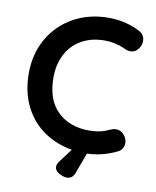

<svg xmlns="http://www.w3.org/2000/svg" viewBox="-93 -776 812 998"><g transform="rotate(10 313.5 -277.0)"><path d="M597 -78Q597 -62 589 -49Q581 -36 566 -29Q493 7 410 10L370 119Q358 151 329 151Q310 151 287 138Q264 125 264 105Q264 90 276 75L329 4Q247 -10 181.5 -54.5Q116 -99 78 -174.5Q40 -250 40 -350Q40 -452 86.5 -533Q133 -614 215 -659.5Q297 -705 400 -705Q489 -705 565 -666Q596 -650 596 -615Q596 -594 581 -574Q565 -553 540 -553Q523 -553 506 -562Q457 -585 400 -585Q330 -585 278 -555.5Q226 -526 198 -472.5Q170 -419 170 -350Q170 -232 233.5 -171Q297 -110 400 -110Q461 -110 506 -133Q524 -141 538 -141Q564 -141 582 -119Q597 -100 597 -78Z"/></g></svg>

Font: Quicksand
Style: Bold
Weight: 700
Version: Version 3.000